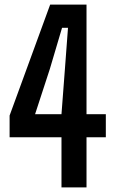

<svg xmlns="http://www.w3.org/2000/svg" viewBox="-20 -820 507 840"><path d="M249 0V-219.5H22V-314.5L199.5 -800H358.5V-320.5H443V-219.5H358.5V0ZM133.5 -320.5H249L264 -518L277.5 -698.5H251.5L198 -518Z"/></svg>

Font: Big Shoulders Text Thin
Style: Bold
Weight: 700
Version: Version 2.002